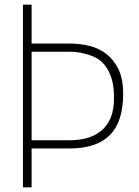

<svg xmlns="http://www.w3.org/2000/svg" viewBox="-20 -800 594 820"><path d="M115 0H78V-780H115V-614H279Q321 -614 362 -604Q403 -594 435 -569Q467 -544 486.5 -503Q506 -462 506 -400Q506 -279 448.5 -222.5Q391 -166 279 -166H115ZM279 -201Q316 -201 350 -210Q384 -219 410.5 -240Q437 -261 452 -295.5Q467 -330 467 -382Q467 -434 455.5 -468Q444 -502 426 -523.5Q408 -545 385.5 -555.5Q363 -566 341 -571Q325 -575 310 -577Q295 -579 279 -579H115V-201Z"/></svg>

Font: Tanohe Sans ExtraLight
Style: Regular
Weight: 250
Designer: Village Type and Design LLC & Cristiano Sobral
Foundry: Cooper Hewitt Smithsonian Design Museum
Version: Version 1.00;May 30, 2020;FontCreator 12.0.0.2522 64-bit; tt